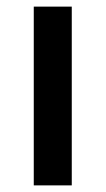

<svg xmlns="http://www.w3.org/2000/svg" viewBox="-20 -560 319 580"><path d="M196.8 0H82V-540H196.8Z"/></svg>

Font: f0_46533          
Style: Regular
Weight: 600
Foundry: Ascender Corporation
Version: Version 1.10